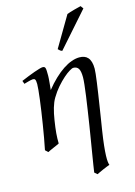

<svg xmlns="http://www.w3.org/2000/svg" viewBox="-139 -810 770 1097"><g transform="rotate(-15 245.5 -261.5)"><path d="M437 -372.1Q437 -362.3 434.8 -341.6Q432.6 -320.8 428.7 -292.5Q424.8 -264.2 419.7 -230Q414.6 -195.8 408.9 -159.9Q403.3 -124 397.7 -87.9Q392.1 -51.8 386.7 -19Q378.9 31.7 375.2 66.7Q371.6 101.6 370.8 124.8Q370.1 147.9 371.6 160.9Q373 173.8 376 180.7Q368.7 183.1 358.2 187.3Q347.7 191.4 336.2 196.5Q324.7 201.7 314.2 206.5Q303.7 211.4 296.9 214.8L280.8 200.7Q282.7 186.5 287.1 159.2Q291.5 131.8 297.4 95.7Q303.2 59.6 310.3 17.3Q317.4 -24.9 324.2 -68.6Q331.1 -112.3 337.4 -154.8Q343.8 -197.3 348.9 -233.9Q354 -270.5 356.9 -298.6Q359.9 -326.7 359.9 -341.8Q359.9 -378.9 350.1 -393.6Q340.3 -408.2 319.8 -408.2Q313 -408.2 296.6 -398.4Q280.3 -388.7 259.8 -370.6Q239.3 -352.5 217.3 -327.4Q195.3 -302.2 176.8 -271Q163.6 -249 154.3 -217.3Q145 -185.5 139.2 -147Q132.3 -103.5 129.6 -72.3Q127 -41 127.9 -12.2Q121.6 -8.8 112.1 -4.6Q102.5 -0.5 92.5 3.9Q82.5 8.3 73.2 12.5Q64 16.6 58.1 20L42 4.9Q48.8 -27.3 55.4 -64.9Q62 -102.5 68.1 -140.4Q74.2 -178.2 79.6 -215.1Q85 -252 88.9 -283Q92.8 -314 95 -337.2Q97.2 -360.4 97.2 -372.1Q97.2 -383.3 95.9 -389.9Q94.7 -396.5 92.5 -399.7Q90.3 -402.8 86.9 -403.8Q83.5 -404.8 79.1 -404.8Q74.7 -404.8 66.2 -402.8Q57.6 -400.9 48.8 -398.4Q40 -396 33.4 -394Q26.9 -392.1 26.9 -392.1L20 -411.1Q40.5 -419.9 61.3 -428.2Q82 -436.5 100.1 -442.9Q118.2 -449.2 131.6 -453.1Q145 -457 150.9 -457Q157.7 -457 161.6 -454.8Q165.5 -452.6 167.2 -446.8Q168.9 -440.9 169.4 -430.2Q169.9 -419.4 169.9 -401.9Q169.9 -396.5 169.2 -385.3Q168.5 -374 167.2 -361.3Q166 -348.6 164.8 -336.7Q163.6 -324.7 163.1 -318.8Q189.9 -352.5 217.3 -378.4Q244.6 -404.3 271 -421.9Q297.4 -439.5 322 -448.2Q346.7 -457 368.2 -457Q383.8 -457 396.5 -452.6Q409.2 -448.2 418.2 -438.2Q427.2 -428.2 432.1 -411.9Q437 -395.5 437 -372.1ZM284.7 -518.1Q277.3 -520.5 273.2 -523.4Q269 -526.4 261.7 -534.2L367.7 -713.9Q375.5 -716.8 386.2 -720.2Q397 -723.6 408.4 -726.8Q419.9 -730 431.4 -732.7Q442.9 -735.4 451.7 -737.8L463.9 -721.2Z"/></g></svg>

Font: GentiumAlt
Style: Italic
Weight: 400
Italic angle: -7°
Designer: J. Victor Gaultney
Version: Version 1.02; 2005; OFL release